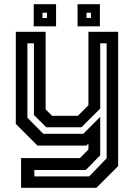

<svg xmlns="http://www.w3.org/2000/svg" viewBox="-20 -691 643 911"><path d="M158 0 55 -103V-540H196.5V-172L227 -141.5H349.5L399.5 -191.5V-540H540.5V97L437.5 200H80V59H359L399.5 18.5V-10L389.5 0ZM143 146H403L486 60V-485.5H455.5V-175.5L366 -87H199.5L141 -145.5V-485.5H110V-132.5L185.5 -56H375L455.5 -136.5V45.5L387.5 115.5H143ZM348 -566V-671H454V-566ZM140 -566V-671H246V-566ZM181.5 -606H203V-630.5H181.5ZM390.5 -606H411.5V-630.5H390.5Z"/></svg>

Font: Tourney SemiBold
Style: Regular
Weight: 600
Version: Version 1.015